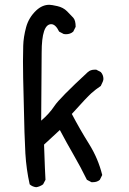

<svg xmlns="http://www.w3.org/2000/svg" viewBox="-20 -788 540 802"><path d="M131 -6Q115 -8 104 -18Q90 -80 86 -147Q82 -214 79 -370Q76 -473 76 -532Q76 -561 77 -597Q78 -633 89 -674Q100 -715 132 -745Q157 -768 186 -768Q195 -768 219.5 -762.5Q244 -757 260 -741Q276 -725 286 -714Q296 -703 296 -676L286 -656Q274 -645 255 -645L246 -646L227 -656Q212 -687 194 -687Q154 -687 154 -568L152 -284Q186 -313 207.5 -345.5Q229 -378 347 -487Q358 -497 376 -497H382L401 -487Q412 -475 412 -458Q412 -450 401 -429Q380 -415 361.5 -398.5Q343 -382 280 -312Q313 -249 351.5 -187.5Q390 -126 407 -57L397 -37Q386 -27 368 -27H362L343 -37Q317 -90 287.5 -141Q258 -192 230 -245L164 -184Q168 -67 170 -37L160 -18Q146 -8 131 -6Z"/></svg>

Font: Xiaolai SC
Style: Regular
Weight: 400
Designer: Nozomi Seto 瀬戸のぞみ
Version: Version 3.11;December 4, 2020;FontCreator 13.0.0.2613 64-bit